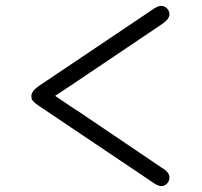

<svg xmlns="http://www.w3.org/2000/svg" viewBox="-20 -592 688 655"><path d="M87 -265Q88 -282 113 -299L506 -563Q520 -572 530 -572Q541 -572 549.5 -563.5Q558 -555 558 -543Q558 -527 533 -510L221 -300Q171 -267 168 -265Q240 -216 252 -209L533 -19L538 -16Q544 -12 546 -10Q548 -8 551.5 -4Q555 0 556.5 4.5Q558 9 558 14Q558 26 549.5 34.5Q541 43 530 43Q518 43 495 26L114 -230Q103 -237 96.5 -243.5Q90 -250 89 -252.5Q88 -255 87.5 -259Q87 -263 87 -264Z"/></svg>

Font: Coval
Style: Light
Weight: 300
Foundry: Context Ltd
Version: Version 001.000